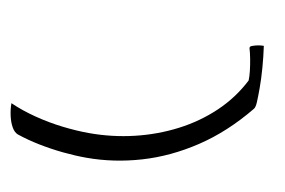

<svg xmlns="http://www.w3.org/2000/svg" viewBox="-1165 -390 1496 1009"><g transform="rotate(10 -417.5 114.5)"><path d="M-1088 271Q-1025 299 -951 318Q-877 337 -801.5 346Q-726 355 -658 355Q-536 355 -419 327Q-302 299 -198.5 245.5Q-95 192 -13.5 114.5Q68 37 119 -63Q120 -84 116.5 -114.5Q113 -145 107 -176.5Q101 -208 94 -231Q94 -232 94 -232.5Q94 -233 94 -234Q94 -241 106 -245Q136 -256 166 -256Q174 -200 178.5 -141.5Q183 -83 183 -33Q183 14 181.5 42Q180 70 172 79Q56 221 -79.5 310.5Q-215 400 -360 442.5Q-505 485 -650 485Q-709 485 -775 478.5Q-841 472 -905.5 459Q-970 446 -1026 427Q-1045 420 -1059 395.5Q-1073 371 -1080.5 337Q-1088 303 -1088 271Z"/></g></svg>

Font: Alkalami
Style: Regular
Weight: 400
Designer: Becca Hirsbrunner Spalinger
Foundry: SIL International
Version: Version 2.000